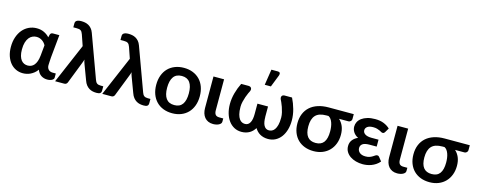

<svg xmlns="http://www.w3.org/2000/svg" viewBox="-33 -1455 5376 2161"><g transform="rotate(15 2655.0 -374.0)"><path d="M522 5Q483.5 5 452 -15Q420.5 -35 404.5 -78Q387.5 -54.5 367.2 -38.2Q347 -22 325.5 -11.8Q304 -1.5 281.8 3Q259.5 7.5 238.5 7.5Q195 7.5 157.5 -10Q120 -27.5 92.5 -60.2Q65 -93 49.2 -140Q33.5 -187 33.5 -246Q33.5 -308.5 51 -359.5Q68.5 -410.5 99.2 -446.8Q130 -483 172 -502.8Q214 -522.5 263 -522.5Q311.5 -522.5 349 -504.2Q386.5 -486 412 -457.5L420 -490.5Q427.5 -513 451 -513H526.5L500.5 -248Q499.5 -224 497.5 -200.2Q495.5 -176.5 495.5 -155Q495.5 -137 501 -124Q506.5 -111 515.8 -102.5Q525 -94 537.2 -90Q549.5 -86 563 -86H599.5V-37Q599.5 -29 594.2 -21.5Q589 -14 579 -8Q569 -2 554.5 1.5Q540 5 522 5ZM269.5 -90.5Q291 -90.5 310 -98.5Q329 -106.5 343.8 -124Q358.5 -141.5 368.5 -169.2Q378.5 -197 382.5 -236L394.5 -359Q387.5 -373 376.8 -385.5Q366 -398 352.2 -407.5Q338.5 -417 321.5 -422.8Q304.5 -428.5 285 -428.5Q261 -428.5 238.5 -418.5Q216 -408.5 198.8 -387Q181.5 -365.5 171.2 -331.5Q161 -297.5 161 -249.5Q161 -206 169.8 -175.5Q178.5 -145 193.5 -126.2Q208.5 -107.5 228 -99Q247.5 -90.5 269.5 -90.5Z M812 -461.5 768.5 -588Q763 -603.5 757 -613.2Q751 -623 742.5 -628.8Q734 -634.5 722.2 -636.8Q710.5 -639 694 -639H655.5V-684.5Q655.5 -694 658.8 -702.2Q662 -710.5 670.2 -716.5Q678.5 -722.5 692 -726Q705.5 -729.5 726 -729.5Q747 -729.5 768.5 -725.5Q790 -721.5 809.5 -710.8Q829 -700 845.2 -681.5Q861.5 -663 872 -634L1055 -134Q1063.5 -108.5 1078.2 -96.8Q1093 -85 1122 -85H1153V-36Q1153 -23 1149 -14.8Q1145 -6.5 1137.8 -2Q1130.5 2.5 1120 4.2Q1109.5 6 1096.5 6Q1074.5 6 1053 1.5Q1031.5 -3 1012 -14.8Q992.5 -26.5 976.2 -46.8Q960 -67 949 -99L882.5 -276.5Q877.5 -289 874.8 -300Q872 -311 870.5 -321Q867.5 -310.5 864 -300Q860.5 -289.5 856 -278L756.5 -23Q752.5 -14 744 -7Q735.5 0 720.5 0H614.5Z M1361.5 -461.5 1318 -588Q1312.5 -603.5 1306.5 -613.2Q1300.5 -623 1292 -628.8Q1283.5 -634.5 1271.8 -636.8Q1260 -639 1243.5 -639H1205V-684.5Q1205 -694 1208.2 -702.2Q1211.5 -710.5 1219.8 -716.5Q1228 -722.5 1241.5 -726Q1255 -729.5 1275.5 -729.5Q1296.5 -729.5 1318 -725.5Q1339.5 -721.5 1359 -710.8Q1378.5 -700 1394.8 -681.5Q1411 -663 1421.5 -634L1604.5 -134Q1613 -108.5 1627.8 -96.8Q1642.5 -85 1671.5 -85H1702.5V-36Q1702.5 -23 1698.5 -14.8Q1694.5 -6.5 1687.2 -2Q1680 2.5 1669.5 4.2Q1659 6 1646 6Q1624 6 1602.5 1.5Q1581 -3 1561.5 -14.8Q1542 -26.5 1525.8 -46.8Q1509.5 -67 1498.5 -99L1432 -276.5Q1427 -289 1424.2 -300Q1421.5 -311 1420 -321Q1417 -310.5 1413.5 -300Q1410 -289.5 1405.5 -278L1306 -23Q1302 -14 1293.5 -7Q1285 0 1270 0H1164Z M1978.5 -521Q2035.5 -521 2082.2 -502.5Q2129 -484 2162.2 -450Q2195.5 -416 2213.5 -367Q2231.5 -318 2231.5 -257.5Q2231.5 -196.5 2213.5 -147.5Q2195.5 -98.5 2162.2 -64Q2129 -29.5 2082.2 -11Q2035.5 7.5 1978.5 7.5Q1921 7.5 1874 -11Q1827 -29.5 1793.8 -64Q1760.5 -98.5 1742.2 -147.5Q1724 -196.5 1724 -257.5Q1724 -318 1742.2 -367Q1760.5 -416 1793.8 -450Q1827 -484 1874 -502.5Q1921 -521 1978.5 -521ZM1978.5 -87.5Q2042.5 -87.5 2073.2 -130.5Q2104 -173.5 2104 -256.5Q2104 -339.5 2073.2 -383Q2042.5 -426.5 1978.5 -426.5Q1913.5 -426.5 1882.2 -382.8Q1851 -339 1851 -256.5Q1851 -174 1882.2 -130.8Q1913.5 -87.5 1978.5 -87.5Z M2322.5 -513H2446V-152Q2446 -119 2459.5 -102Q2473 -85 2504.5 -85H2551V-47.5Q2551 -34.5 2542.8 -24.8Q2534.5 -15 2521 -8.2Q2507.5 -1.5 2490.2 2Q2473 5.5 2455.5 5.5Q2422.5 5.5 2397.8 -5.8Q2373 -17 2356.2 -37.2Q2339.5 -57.5 2331 -85Q2322.5 -112.5 2322.5 -145Z M2581 0ZM2802 -88.5Q2823 -88.5 2837.5 -98.5Q2852 -108.5 2861.5 -126.5Q2871 -144.5 2875.2 -169.5Q2879.5 -194.5 2879.5 -224V-345.5H3003V-224H3003.5Q3003.5 -194.5 3007.8 -169.5Q3012 -144.5 3021.5 -126.5Q3031 -108.5 3045.5 -98.5Q3060 -88.5 3081 -88.5Q3097.5 -88.5 3114.8 -95.8Q3132 -103 3146.2 -122.5Q3160.5 -142 3169.5 -175.8Q3178.5 -209.5 3178.5 -262.5Q3178.5 -291.5 3171 -322.8Q3163.5 -354 3153.8 -381.8Q3144 -409.5 3134.5 -430.5Q3125 -451.5 3120.5 -459.5Q3114.5 -474.5 3115.8 -484.5Q3117 -494.5 3122.2 -501Q3127.5 -507.5 3135.2 -510.2Q3143 -513 3149 -513H3238Q3266.5 -455.5 3284.5 -390.8Q3302.5 -326 3302.5 -262.5Q3302.5 -203.5 3288 -154Q3273.5 -104.5 3246.8 -68.5Q3220 -32.5 3181.8 -12.2Q3143.5 8 3096.5 8Q3067.5 8 3043.5 1.5Q3019.5 -5 3000.5 -16.2Q2981.5 -27.5 2966.8 -43Q2952 -58.5 2941 -77Q2929.5 -58.5 2914.5 -43Q2899.5 -27.5 2880.5 -16.2Q2861.5 -5 2838 1.5Q2814.5 8 2786.5 8Q2739.5 8 2701.5 -12.2Q2663.5 -32.5 2636.8 -68.5Q2610 -104.5 2595.5 -154Q2581 -203.5 2581 -262.5Q2581 -326 2598.8 -390.8Q2616.5 -455.5 2645.5 -513H2734Q2740.5 -513 2748 -510.2Q2755.5 -507.5 2761 -501Q2766.5 -494.5 2767.8 -484.5Q2769 -474.5 2763 -459.5Q2758.5 -451.5 2748.8 -430.5Q2739 -409.5 2729.2 -381.8Q2719.5 -354 2712 -322.8Q2704.5 -291.5 2704.5 -262.5Q2704.5 -209.5 2713.5 -175.8Q2722.5 -142 2736.8 -122.5Q2751 -103 2768.2 -95.8Q2785.5 -88.5 2802 -88.5ZM2904 -572 2932.5 -755.5H3008.5Q3026 -755.5 3032 -744.8Q3038 -734 3032 -716L2975.5 -572Z M3810.5 -418.5Q3842 -390.5 3860 -348.5Q3878 -306.5 3878 -249Q3878 -193 3860.2 -146Q3842.5 -99 3809.5 -64.8Q3776.5 -30.5 3729.8 -11.5Q3683 7.5 3625.5 7.5Q3568.5 7.5 3521.8 -10.2Q3475 -28 3441.5 -61.2Q3408 -94.5 3389.5 -142.2Q3371 -190 3371 -250Q3371 -311.5 3391.2 -360.2Q3411.5 -409 3449.5 -442.8Q3487.5 -476.5 3541.8 -494.2Q3596 -512 3664.5 -512H3957.5V-453.5Q3957.5 -448 3954.8 -441.8Q3952 -435.5 3947 -430.2Q3942 -425 3934.8 -421.8Q3927.5 -418.5 3918.5 -418.5ZM3751 -254.5Q3751 -281 3747.5 -307Q3744 -333 3736.2 -355.2Q3728.5 -377.5 3716.5 -394Q3704.5 -410.5 3688 -418.5H3663.5Q3576.5 -418.5 3537.5 -376Q3498.5 -333.5 3498.5 -247.5Q3498.5 -87.5 3625 -87.5Q3689.5 -87.5 3720.2 -129Q3751 -170.5 3751 -254.5Z M4351.5 -410Q4344.5 -399 4338.5 -395.8Q4332.5 -392.5 4324 -392.5Q4316 -392.5 4307 -398Q4298 -403.5 4284.8 -409.8Q4271.5 -416 4253 -421.5Q4234.5 -427 4208 -427Q4163.5 -427 4140.8 -410.5Q4118 -394 4118 -368Q4118 -340.5 4144 -323.5Q4170 -306.5 4218.5 -306.5H4301V-226H4218.5Q4163 -226 4138.2 -208.5Q4113.5 -191 4113.5 -160Q4113.5 -144 4119.8 -130.8Q4126 -117.5 4137.8 -107.5Q4149.5 -97.5 4166.8 -92Q4184 -86.5 4206 -86.5Q4236 -86.5 4255.2 -93.8Q4274.5 -101 4288.2 -109.8Q4302 -118.5 4312.5 -125.8Q4323 -133 4334.5 -133Q4349.5 -133 4357 -121.5L4392.5 -76.5Q4372 -52.5 4347.8 -36.5Q4323.5 -20.5 4298 -11Q4272.5 -1.5 4247 2.5Q4221.5 6.5 4199 6.5Q4157 6.5 4119 -4Q4081 -14.5 4051.8 -34.2Q4022.5 -54 4005.2 -83Q3988 -112 3988 -149.5Q3988 -191.5 4011.5 -221Q4035 -250.5 4073.5 -267Q4053 -276.5 4038.8 -289.8Q4024.5 -303 4015.5 -317.8Q4006.5 -332.5 4002.2 -348.2Q3998 -364 3998 -379.5Q3998 -408 4011.2 -433.8Q4024.5 -459.5 4050.8 -478.8Q4077 -498 4115.8 -509.5Q4154.5 -521 4206 -521Q4265 -521 4307.5 -503.5Q4350 -486 4379.5 -457.5Z M4467.5 -513H4591V-152Q4591 -119 4604.5 -102Q4618 -85 4649.5 -85H4696V-47.5Q4696 -34.5 4687.8 -24.8Q4679.5 -15 4666 -8.2Q4652.5 -1.5 4635.2 2Q4618 5.5 4600.5 5.5Q4567.5 5.5 4542.8 -5.8Q4518 -17 4501.2 -37.2Q4484.5 -57.5 4476 -85Q4467.5 -112.5 4467.5 -145Z M5162.5 -418.5Q5194 -390.5 5212 -348.5Q5230 -306.5 5230 -249Q5230 -193 5212.2 -146Q5194.5 -99 5161.5 -64.8Q5128.5 -30.5 5081.8 -11.5Q5035 7.5 4977.5 7.5Q4920.5 7.5 4873.8 -10.2Q4827 -28 4793.5 -61.2Q4760 -94.5 4741.5 -142.2Q4723 -190 4723 -250Q4723 -311.5 4743.2 -360.2Q4763.5 -409 4801.5 -442.8Q4839.5 -476.5 4893.8 -494.2Q4948 -512 5016.5 -512H5309.5V-453.5Q5309.5 -448 5306.8 -441.8Q5304 -435.5 5299 -430.2Q5294 -425 5286.8 -421.8Q5279.5 -418.5 5270.5 -418.5ZM5103 -254.5Q5103 -281 5099.5 -307Q5096 -333 5088.2 -355.2Q5080.5 -377.5 5068.5 -394Q5056.5 -410.5 5040 -418.5H5015.5Q4928.5 -418.5 4889.5 -376Q4850.5 -333.5 4850.5 -247.5Q4850.5 -87.5 4977 -87.5Q5041.5 -87.5 5072.2 -129Q5103 -170.5 5103 -254.5Z"/></g></svg>

Font: Lato
Style: Bold
Weight: 700
Designer: Lukasz Dziedzic
Foundry: tyPoland Lukasz Dziedzic
Version: Version 2.007; 2014-02-27